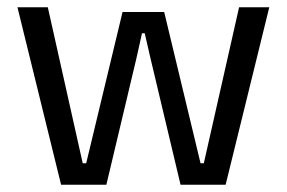

<svg xmlns="http://www.w3.org/2000/svg" viewBox="-20 -508 788 528"><path d="M148 0 28 -488H111.5L207.5 -59H217L317 -475H431.5L531.5 -59H540.5L637.5 -488H720.5L600.5 0H476.5L394 -347L378 -416.5H370.5L355 -347L272.5 0Z"/></svg>

Font: Anek Odia
Style: Regular
Weight: 400
Designer: Yesha Goshar & Mahesh Sahu (Odia), Yesha Goshar (Latin)
Foundry: Ek Type
Version: Version 1.003